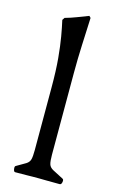

<svg xmlns="http://www.w3.org/2000/svg" viewBox="-124 -864 569 917"><g transform="rotate(15 160.5 -405.5)"><path d="M79 -760 87 -772Q116 -780 143 -790.5Q170 -801 199 -812L207 -804Q204 -736 201 -667Q198 -598 198 -530V-125Q198 -93 202.5 -78.5Q207 -64 224 -55Q241 -46 276 -28Q283 -25 280.5 -12Q278 1 270 1Q222 1 203.5 0.5Q185 0 170 0H138Q125 0 108.5 0.5Q92 1 50 1Q43 1 41 -12Q39 -25 44 -28Q76 -46 90.5 -55Q105 -64 109 -78.5Q113 -93 113 -125V-435Q113 -519 107.5 -578.5Q102 -638 94.5 -681.5Q87 -725 79 -760Z"/></g></svg>

Font: Anvers
Style: Regular
Weight: 400
Designer: Ishtar van Looy
Version: Version 1.000